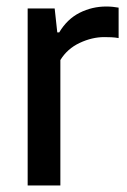

<svg xmlns="http://www.w3.org/2000/svg" viewBox="-20 -570 390 590"><path d="M65 0V-544H148L156 -470.5H162Q186.5 -511.5 224.8 -530.8Q263 -550 306.5 -550Q317 -550 326.8 -549Q336.5 -548 344.5 -546.5V-453Q333.5 -455 322.8 -455.5Q312 -456 300.5 -456Q263 -456 225 -438.2Q187 -420.5 165.5 -385.5V0Z"/></svg>

Font: Encode Sans SmCnd Md
Style: Regular
Weight: 500
Width: 4
Designer: Multiple Designers
Foundry: Impallari Type
Version: Version 3.002; ttfautohint (v1.8.3) -l 8 -r 50 -G 200 -x 14 